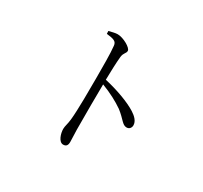

<svg xmlns="http://www.w3.org/2000/svg" viewBox="-160 -982 1319 1245"><g transform="rotate(30 500.0 -359.5)"><path d="M326 -746 327 -725C380 -719 402 -713 405 -681C411 -631 411 -522 411 -442C411 -366 411 -202 403 -128C399 -90 390 -72 390 -50C390 -16 407 39 440 39C462 39 472 27 472 1C472 -16 470 -46 469 -90C468 -196 469 -360 470 -429C538 -403 592 -374 637 -343C697 -297 708 -263 741 -263C762 -263 773 -280 773 -297C773 -328 747 -353 717 -372C662 -407 567 -442 470 -464C471 -518 473 -592 478 -640C482 -673 500 -677 500 -697C500 -720 432 -758 390 -758C371 -758 352 -752 326 -746Z"/></g></svg>

Font: Source Han Serif KR
Style: Regular
Weight: 400
Designer: Ryoko NISHIZUKA 西塚涼子 (kana & ideographs); Frank Grießhammer (Latin, Greek & Cyrillic); Wenlong ZHANG 张文龙 (bopomofo); San
Foundry: Adobe
Version: Version 2.001;hotconv 1.1.0;makeotfexe 2.6.0